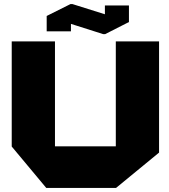

<svg xmlns="http://www.w3.org/2000/svg" viewBox="-20 -930 837 950"><path d="M553 0V-725H767V-175L554 0ZM209 0 38 -205V-206H553V0ZM38 -206V-725H252V-206ZM211 -775V-850L331 -860V-775ZM499 -804V-903H618V-822ZM491 -761 211 -850V-851L329 -910H338L618 -822V-821L500 -761Z"/></svg>

Font: Foldit ExtraBold
Style: Regular
Weight: 800
Version: Version 1.003